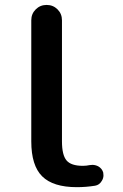

<svg xmlns="http://www.w3.org/2000/svg" viewBox="-20 -774 502 782"><path d="M293 -11.7Q196.3 -11.7 151.9 -55.7Q107.4 -99.6 107.4 -198.2V-691.4Q107.4 -717.8 125.5 -735.8Q143.6 -753.9 169.9 -753.9Q196.3 -753.9 214.4 -735.8Q232.4 -717.8 232.4 -691.4V-198.2Q232.4 -142.6 251 -120.6Q269.5 -98.6 317.4 -98.6Q331.1 -98.6 345.7 -101.6Q350.6 -102.5 356.4 -102.5Q368.2 -102.5 379.9 -96.7Q395.5 -87.9 400.4 -71.3Q401.4 -65.4 401.4 -59.6Q401.4 -47.9 394.5 -37.1Q384.8 -20.5 367.2 -17.6Q330.1 -11.7 293 -11.7Z"/></svg>

Font: Gen Jyuu GothicX Medium
Style: Regular
Weight: 500
Designer: Ryoko NISHIZUKA (kana &amp; ideographs); Paul D. Hunt (Latin, Greek &amp; Cyrillic); Wenlong ZHANG (bopomofo); Sandoll C
Version: Version 1.058.20140828